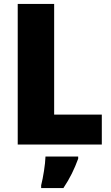

<svg xmlns="http://www.w3.org/2000/svg" viewBox="-20 -734 566 975"><path d="M70 0H497V-152H255V-714H70ZM377 72V61H211C210 100 199 168 189 207V221H302C336 170 357 126 377 72Z"/></svg>

Font: Noto Sans Thai Looped SemiCondensed Black
Style: Regular
Weight: 900
Width: 4
Designer: Sasikarn Vongin, Ben Mitchell
Foundry: The Fontpad Ltd
Version: Version 1.001